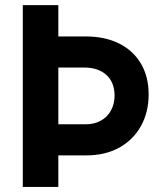

<svg xmlns="http://www.w3.org/2000/svg" viewBox="-20 -740 641 760"><path d="M70.3 -719.7H210.9V-595.7H320.3Q395 -595.7 451.2 -567.9Q507.3 -540 537.8 -488.3Q568.4 -436.5 568.4 -366.2Q568.4 -295.9 537.8 -241Q507.3 -186 451.7 -155.5Q396 -125 323.2 -125H210.9V0H70.3ZM319.3 -248Q353.5 -248 379.4 -262.5Q405.3 -276.9 419.4 -303Q433.6 -329.1 433.6 -362.3Q433.1 -414.1 401.4 -443.1Q369.6 -472.2 314.5 -472.7H210.9V-248Z"/></svg>

Font: Reddit Sans Vanilla
Style: Bold
Weight: 700
Designer: Stephen Hutchings
Foundry: Reddit
Version: Version 1.013